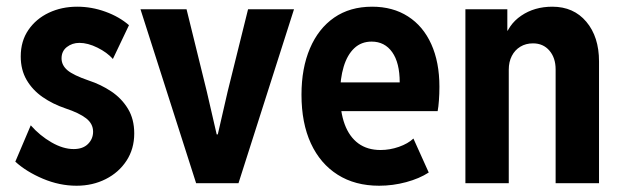

<svg xmlns="http://www.w3.org/2000/svg" viewBox="-20 -561 1902 588"><path d="M214.4 7.8Q162.1 7.8 111.3 -13.7Q60.5 -35.2 26.9 -65.9L74.2 -177.2Q102.1 -145.5 137.7 -125Q173.3 -104.5 205.6 -104.5Q233.9 -104.5 249.5 -120.1Q265.1 -135.7 265.1 -157.7Q265.1 -182.1 243.7 -198.7Q222.2 -215.3 180.7 -229Q141.6 -242.2 110.6 -263.7Q79.6 -285.2 61.5 -316.2Q43.5 -347.2 43.5 -388.2Q43.5 -435.1 66.9 -469.2Q90.3 -503.4 129.6 -522Q168.9 -540.5 216.3 -540.5Q260.7 -540.5 303 -525.1Q345.2 -509.8 375 -483.9L325.7 -380.4Q308.1 -400.4 278.6 -415Q249 -429.7 223.1 -429.7Q201.2 -429.7 184.8 -417Q168.5 -404.3 168.5 -382.3Q168.5 -361.3 186.5 -345.9Q204.6 -330.6 251.5 -314.5Q289.1 -302.2 320.8 -281Q352.5 -259.8 371.8 -228Q391.1 -196.3 391.1 -152.3Q391.1 -105 367.4 -68.8Q343.8 -32.7 303.7 -12.5Q263.7 7.8 214.4 7.8Z M580.6 0 410.2 -532.7H551.3L613.3 -280.8L643.6 -149.4H647L677.2 -280.8L739.7 -532.7H880.4L710.4 0Z M1141.1 7.8Q1067.4 7.8 1014.2 -25.9Q960.9 -59.6 932.1 -121.8Q903.3 -184.1 903.3 -271Q903.3 -352.1 929.2 -412.8Q955.1 -473.6 1003.4 -507.1Q1051.8 -540.5 1119.6 -540.5Q1183.1 -540.5 1229.5 -510.7Q1275.9 -481 1300.8 -425.8Q1325.7 -370.6 1325.7 -295.4Q1325.7 -273.4 1324.2 -253.4Q1322.8 -233.4 1320.3 -220.7H1007.8V-308.6H1204.1Q1204.1 -368.7 1181.2 -401.1Q1158.2 -433.6 1118.2 -433.6Q1086.4 -433.6 1064.9 -413.3Q1043.5 -393.1 1032.5 -356.7Q1021.5 -320.3 1021.5 -272.5Q1021.5 -218.8 1035.6 -180.4Q1049.8 -142.1 1077.4 -121.8Q1105 -101.6 1145.5 -101.6Q1173.8 -101.6 1201.7 -111.3Q1229.5 -121.1 1246.1 -136.7L1293 -32.7Q1264.6 -14.2 1223.9 -3.2Q1183.1 7.8 1141.1 7.8Z M1405.3 0V-532.7H1533.7V-467.3H1554.7L1523.9 -437Q1535.6 -485.4 1576.2 -512.9Q1616.7 -540.5 1671.4 -540.5Q1736.8 -540.5 1775.6 -494.4Q1814.5 -448.2 1814.5 -373V0H1681.6V-348.6Q1681.6 -383.8 1662.6 -406Q1643.6 -428.2 1612.3 -428.2Q1590.3 -428.2 1573.5 -418Q1556.6 -407.7 1547.4 -389.6Q1538.1 -371.6 1538.1 -347.7V0Z"/></svg>

Font: Reddit Sans Condensed
Style: Bold
Weight: 700
Designer: Stephen Hutchings
Foundry: Reddit
Version: Version 1.014